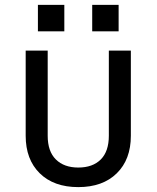

<svg xmlns="http://www.w3.org/2000/svg" viewBox="-20 -757 640 785"><path d="M300 8Q200 8 142.5 -48.5Q85 -105 85 -202V-550H175V-202Q175 -138 208.5 -105Q242 -72 300 -72Q359 -72 392 -105Q425 -138 425 -202V-550H515V-202Q515 -105 457.5 -48.5Q400 8 300 8ZM135 -737H243V-629H135ZM357 -737H465V-629H357Z"/></svg>

Font: Tiny
Style: Regular
Weight: 400
Designer: Philipp Nurullin, Konstantin Bulenkov
Foundry: JetBrains
Version: Version 2.251; ttfautohint (v1.8.4.7-5d5b)